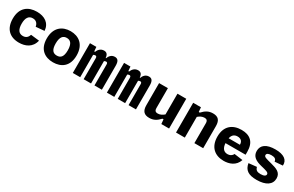

<svg xmlns="http://www.w3.org/2000/svg" viewBox="164 -1782 4633 3024"><g transform="rotate(30 2480.0 -270.5)"><path d="M571 -174 417 -191.5C402 -145.5 372.5 -110 312 -110C239.5 -110 200 -161.5 200 -269.5C200 -375 237.5 -431 312 -431C373.5 -431 406.5 -393 416 -337.5L570 -351C560.5 -487.5 457 -553 317.5 -553C163 -553 39 -471.5 39 -269.5C39 -85.5 142.5 12 309.5 12C423 12 538.5 -33 571 -174Z M1201 -267.5C1201 -468 1077 -553 930 -553C783 -553 659 -468 659 -267.5C659 -67 783 12 930 12C1077 12 1201 -67 1201 -267.5ZM1040 -268C1040 -142.5 992.5 -110 930 -110C867.5 -110 820 -142.5 820 -268C820 -393.5 867.5 -431 930 -431C992.5 -431 1040 -393.5 1040 -268Z M1617.5 0V-406.5C1628.5 -413 1639.5 -417.5 1652 -417.5C1669.5 -417.5 1680 -408.5 1680 -380.5V0H1814.5V-434.5C1814.5 -517.5 1789 -551.5 1735 -551.5C1670.5 -551.5 1638.5 -502.5 1623.5 -462.5H1616.5C1611 -525 1586 -551.5 1538 -551.5C1473.5 -551.5 1438 -502.5 1422.5 -462.5H1409L1402 -541H1286V0H1420.5V-406.5C1431.5 -413 1443.5 -417.5 1455.5 -417.5C1472.5 -417.5 1483 -408.5 1483 -380.5V0Z M2237.5 0V-406.5C2248.5 -413 2259.5 -417.5 2272 -417.5C2289.5 -417.5 2300 -408.5 2300 -380.5V0H2434.5V-434.5C2434.5 -517.5 2409 -551.5 2355 -551.5C2290.5 -551.5 2258.5 -502.5 2243.5 -462.5H2236.5C2231 -525 2206 -551.5 2158 -551.5C2093.5 -551.5 2058 -502.5 2042.5 -462.5H2029L2022 -541H1906V0H2040.5V-406.5C2051.5 -413 2063.5 -417.5 2075.5 -417.5C2092.5 -417.5 2103 -408.5 2103 -380.5V0Z M2543 -541V-140C2543 -32.5 2588 12 2680 12C2759.5 12 2813 -21 2869 -82H2888.5L2896 0H3037V-541H2877V-164C2842.5 -134.5 2805 -114.5 2762.5 -114.5C2726 -114.5 2703 -129 2703 -181V-541Z M3657 0V-401C3657 -508.5 3612 -553 3520 -553C3440.5 -553 3387 -520 3331 -459H3311.5L3304 -541H3163V0H3323V-377C3357.5 -406.5 3395 -426.5 3437.5 -426.5C3474 -426.5 3497 -412 3497 -360V0Z M3759 -272C3759 -82.5 3872.5 12 4033 12C4133 12 4245 -24.5 4286 -147.5L4130.5 -168.5C4111.5 -127.5 4075.5 -110 4033.5 -110C3964 -110 3927 -158 3921 -245H4287V-299.5C4287 -471 4197 -553 4040 -553C3876.5 -553 3759 -464 3759 -272ZM3926 -336C3941 -406.5 3983.5 -431.5 4035.5 -431.5C4094 -431.5 4131 -400 4131 -337.5V-336Z M4654.5 -553C4492 -553 4408.5 -492 4408.5 -385.5C4408.5 -282.5 4487.5 -240 4590.5 -215C4686.5 -191.5 4734.5 -181.5 4734.5 -146C4734.5 -120.5 4710 -98 4642 -98C4577 -98 4550.5 -118.5 4537.5 -168.5L4392 -153.5C4411.5 -37 4483.5 12 4632.5 12C4803.5 12 4896.5 -54.5 4896.5 -165C4896.5 -276 4803.5 -301.5 4702.5 -328.5C4606.5 -354 4560 -361.5 4560 -397.5C4560 -426 4589 -442.5 4645 -442.5C4707.5 -442.5 4733 -421.5 4737 -379L4881 -390.5C4889 -495.5 4807 -553 4654.5 -553Z"/></g></svg>

Font: Monaspace Neon ExtraBold
Style: Regular
Weight: 800
Designer: Riley Cran & the Lettermatic Team
Foundry: Lettermatic
Version: Version 1.200 (Monaspace Neon)